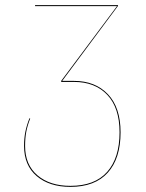

<svg xmlns="http://www.w3.org/2000/svg" viewBox="-20 -537 571 750"><path d="M451 -20Q451 82 401 137.5Q351 193 255 193Q173 193 123.5 151Q74 109 74 33Q74 3 79 -22Q84 -47 95 -75L98 -74Q87 -46 82.5 -21.5Q78 3 78 33Q78 107 126.5 148Q175 189 255 189Q350 189 398.5 134.5Q447 80 447 -20Q447 -116 399 -166.5Q351 -217 269 -217H219V-221L437 -513H117V-517H441V-514L223 -221H269Q352 -221 401.5 -169Q451 -117 451 -20Z"/></svg>

Font: FiraGO Four
Style: Regular
Weight: 100
Designer: bBox Type
Foundry: bBox Type GmbH
Version: Version 1.001